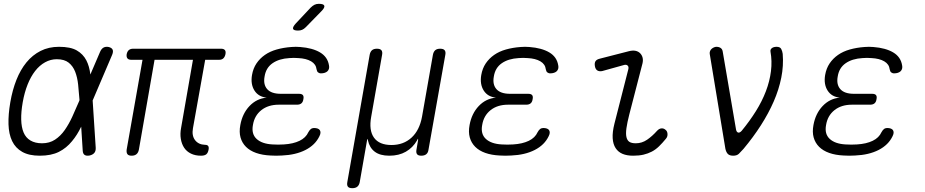

<svg xmlns="http://www.w3.org/2000/svg" viewBox="-20 -805 4840 1005"><path d="M481 -32Q482 -15 474 -5Q466 5 449 9Q432 12 423 6Q414 0 413 -16L405 -142Q384 -98 357 -66Q328 -30 288 -10Q248 10 188 10Q132 10 96.5 -10Q61 -30 43.5 -66.5Q26 -103 24.5 -154.5Q23 -206 34 -270Q45 -334 66 -387Q87 -440 118.5 -478.5Q150 -517 192.5 -538.5Q235 -560 289 -560Q349 -560 382 -541Q415 -522 432 -489Q448 -458 453 -415L504 -534Q511 -550 522 -556Q533 -562 549 -559Q565 -555 569.5 -545Q574 -535 567 -518L465 -279ZM396 -280V-283Q393 -324 389 -362Q385 -400 373.5 -429.5Q362 -459 339.5 -477Q317 -495 277 -495Q245 -495 216 -479Q187 -463 164 -433.5Q141 -404 124.5 -362.5Q108 -321 99 -270Q90 -219 91 -179Q92 -139 103.5 -111.5Q115 -84 139.5 -69.5Q164 -55 200 -55Q239 -55 268 -74Q297 -93 319 -124.5Q341 -156 359 -195.5Q377 -235 394 -275Z M1032 10Q1002 10 979.5 -1Q957 -12 944 -31.5Q931 -51 926.5 -78Q922 -105 928 -136L990 -492H789L707 -22Q704 -6 694.5 2Q685 10 669 10Q653 10 647 2Q641 -6 643 -22L726 -492H667Q653 -492 647 -499.5Q641 -507 643 -521Q646 -536 654.5 -543Q663 -550 677 -550H1137Q1151 -550 1157 -543Q1163 -536 1160 -521Q1157 -507 1149 -499.5Q1141 -492 1127 -492H1054L990 -134Q983 -95 1001 -71.5Q1019 -48 1053 -47Q1065 -47 1069.5 -41Q1074 -35 1072 -23Q1069 -5 1060 2.5Q1051 10 1032 10Z M1702 -463Q1704 -454 1702 -446Q1700 -438 1694.5 -432.5Q1689 -427 1680 -424Q1671 -421 1660 -421Q1655 -421 1651.5 -422.5Q1648 -424 1645 -426Q1642 -428 1640 -432.5Q1638 -437 1637 -442Q1634 -469 1608.5 -484Q1583 -499 1541 -501Q1530 -502 1518 -502Q1506 -502 1495 -501Q1441 -498 1406.5 -474Q1372 -450 1365 -405Q1357 -363 1378.5 -338.5Q1400 -314 1450 -314H1545Q1560 -314 1565.5 -307Q1571 -300 1568 -286Q1566 -271 1557.5 -264Q1549 -257 1535 -257H1439Q1384 -257 1348 -228.5Q1312 -200 1304 -151Q1295 -104 1323 -78Q1351 -52 1406 -49Q1421 -48 1436 -48Q1451 -48 1466 -49Q1515 -52 1548 -68Q1581 -84 1594 -113Q1597 -119 1600.5 -123Q1604 -127 1607 -129.5Q1610 -132 1614.5 -133.5Q1619 -135 1623 -135Q1635 -135 1643 -132Q1651 -129 1654.5 -123Q1658 -117 1657.5 -109.5Q1657 -102 1652 -92Q1630 -46 1579 -20Q1528 6 1456 9Q1441 10 1425.5 10Q1410 10 1396 9Q1353 7 1320.5 -4.5Q1288 -16 1267.5 -36.5Q1247 -57 1239 -85.5Q1231 -114 1238 -151Q1249 -211 1286 -250Q1323 -289 1376 -294Q1333 -298 1312 -331Q1291 -364 1299 -412Q1305 -447 1322.5 -473Q1340 -499 1366.5 -517.5Q1393 -536 1428.5 -546Q1464 -556 1505 -559Q1516 -560 1528 -560Q1540 -560 1551 -559Q1616 -554 1655.5 -530.5Q1695 -507 1702 -463ZM1581 -663Q1571 -653 1561.5 -649Q1552 -645 1540 -645Q1517 -645 1514 -654Q1511 -663 1528 -682L1606 -765Q1616 -775 1626 -780Q1636 -785 1649 -785Q1674 -785 1677.5 -775Q1681 -765 1662 -746Z M1824 180Q1807 180 1801 172Q1795 164 1798 148L1915 -518Q1918 -534 1927 -542Q1936 -550 1953 -550Q1970 -550 1976.5 -542Q1983 -534 1980 -518L1923 -194Q1910 -123 1937.5 -84.5Q1965 -46 2029 -46Q2092 -46 2134 -84.5Q2176 -123 2189 -194L2246 -518Q2249 -534 2258 -542Q2267 -550 2284 -550Q2301 -550 2307.5 -542Q2314 -534 2311 -518L2223 -22Q2221 -6 2211.5 2Q2202 10 2185 10Q2169 10 2163 2Q2157 -6 2160 -22L2168 -69Q2169 -78 2168 -79Q2168 -79 2168 -79Q2167 -79 2163 -70Q2141 -32 2104.5 -11Q2068 10 2018 10Q1969 10 1941.5 -11Q1914 -32 1906 -70Q1904 -78 1903 -78Q1902 -78 1901 -69L1863 148Q1860 164 1850.5 172Q1841 180 1824 180Z M2902 -463Q2904 -454 2902 -446Q2900 -438 2894.5 -432.5Q2889 -427 2880 -424Q2871 -421 2860 -421Q2855 -421 2851.5 -422.5Q2848 -424 2845 -426Q2842 -428 2840 -432.5Q2838 -437 2837 -442Q2834 -469 2808.5 -484Q2783 -499 2741 -501Q2730 -502 2718 -502Q2706 -502 2695 -501Q2641 -498 2606.5 -474Q2572 -450 2565 -405Q2557 -363 2578.5 -338.5Q2600 -314 2650 -314H2745Q2760 -314 2765.5 -307Q2771 -300 2768 -286Q2766 -271 2757.5 -264Q2749 -257 2735 -257H2639Q2584 -257 2548 -228.5Q2512 -200 2504 -151Q2495 -104 2523 -78Q2551 -52 2606 -49Q2621 -48 2636 -48Q2651 -48 2666 -49Q2715 -52 2748 -68Q2781 -84 2794 -113Q2797 -119 2800.5 -123Q2804 -127 2807 -129.5Q2810 -132 2814.5 -133.5Q2819 -135 2823 -135Q2835 -135 2843 -132Q2851 -129 2854.5 -123Q2858 -117 2857.5 -109.5Q2857 -102 2852 -92Q2830 -46 2779 -20Q2728 6 2656 9Q2641 10 2625.5 10Q2610 10 2596 9Q2553 7 2520.5 -4.5Q2488 -16 2467.5 -36.5Q2447 -57 2439 -85.5Q2431 -114 2438 -151Q2449 -211 2486 -250Q2523 -289 2576 -294Q2533 -298 2512 -331Q2491 -364 2499 -412Q2505 -447 2522.5 -473Q2540 -499 2566.5 -517.5Q2593 -536 2628.5 -546Q2664 -556 2705 -559Q2716 -560 2728 -560Q2740 -560 2751 -559Q2816 -554 2855.5 -530.5Q2895 -507 2902 -463Z M3132 -433Q3117 -430 3107 -436Q3097 -442 3094 -458Q3091 -475 3097 -484.5Q3103 -494 3120 -498L3272 -537Q3292 -542 3306.5 -539Q3321 -536 3330.5 -526.5Q3340 -517 3343.5 -503.5Q3347 -490 3343 -473L3274 -206Q3263 -163 3259 -134Q3255 -105 3259 -87.5Q3263 -70 3274.5 -62.5Q3286 -55 3308 -55Q3340 -55 3367 -73.5Q3394 -92 3419 -120Q3430 -132 3442 -133Q3454 -134 3463 -126Q3473 -119 3474 -104Q3475 -89 3465 -78Q3447 -56 3429.5 -39Q3412 -22 3392 -11.5Q3372 -1 3348.5 4.5Q3325 10 3294 10Q3262 10 3239 0.5Q3216 -9 3202.5 -29.5Q3189 -50 3187 -81.5Q3185 -113 3196 -157L3269 -443Q3272 -456 3265 -462Q3258 -468 3247 -465Z M3777 -26 3695 -523Q3694 -530 3696.5 -537Q3699 -544 3704.5 -549Q3710 -554 3717 -557Q3724 -560 3730 -560Q3743 -560 3752 -554Q3761 -548 3763 -535L3832 -131Q3834 -115 3842.5 -111.5Q3851 -108 3862 -120Q3904 -171 3936.5 -223Q3969 -275 3989 -327.5Q4009 -380 4015.5 -432.5Q4022 -485 4013 -535Q4012 -542 4014.5 -546.5Q4017 -551 4021.5 -554Q4026 -557 4032 -558.5Q4038 -560 4045 -560Q4063 -560 4069 -549Q4075 -538 4077 -523Q4082 -461 4069.5 -398.5Q4057 -336 4030 -274Q4003 -212 3963 -149.5Q3923 -87 3872 -26Q3858 -10 3847.5 0Q3837 10 3818 10Q3799 10 3790 1Q3781 -8 3777 -26Z M4702 -463Q4704 -454 4702 -446Q4700 -438 4694.5 -432.5Q4689 -427 4680 -424Q4671 -421 4660 -421Q4655 -421 4651.5 -422.5Q4648 -424 4645 -426Q4642 -428 4640 -432.5Q4638 -437 4637 -442Q4634 -469 4608.5 -484Q4583 -499 4541 -501Q4530 -502 4518 -502Q4506 -502 4495 -501Q4441 -498 4406.5 -474Q4372 -450 4365 -405Q4357 -363 4378.5 -338.5Q4400 -314 4450 -314H4545Q4560 -314 4565.5 -307Q4571 -300 4568 -286Q4566 -271 4557.5 -264Q4549 -257 4535 -257H4439Q4384 -257 4348 -228.5Q4312 -200 4304 -151Q4295 -104 4323 -78Q4351 -52 4406 -49Q4421 -48 4436 -48Q4451 -48 4466 -49Q4515 -52 4548 -68Q4581 -84 4594 -113Q4597 -119 4600.5 -123Q4604 -127 4607 -129.5Q4610 -132 4614.5 -133.5Q4619 -135 4623 -135Q4635 -135 4643 -132Q4651 -129 4654.5 -123Q4658 -117 4657.5 -109.5Q4657 -102 4652 -92Q4630 -46 4579 -20Q4528 6 4456 9Q4441 10 4425.5 10Q4410 10 4396 9Q4353 7 4320.5 -4.5Q4288 -16 4267.5 -36.5Q4247 -57 4239 -85.5Q4231 -114 4238 -151Q4249 -211 4286 -250Q4323 -289 4376 -294Q4333 -298 4312 -331Q4291 -364 4299 -412Q4305 -447 4322.5 -473Q4340 -499 4366.5 -517.5Q4393 -536 4428.5 -546Q4464 -556 4505 -559Q4516 -560 4528 -560Q4540 -560 4551 -559Q4616 -554 4655.5 -530.5Q4695 -507 4702 -463Z"/></svg>

Font: Maple Mono NL ExtraLight
Style: Italic
Weight: 275
Italic angle: -10°
Monospace: yes
Designer: subframe7536
Version: Version 7.000